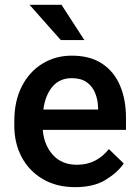

<svg xmlns="http://www.w3.org/2000/svg" viewBox="-20 -770 576 800"><path d="M293.5 9.8Q215.3 9.8 158.2 -23.9Q101.1 -57.6 70.3 -115.5Q39.6 -173.3 39.6 -246.1V-265.6Q39.6 -348.6 70.8 -409.9Q102.1 -471.2 156.5 -504.6Q210.9 -538.1 279.3 -538.1Q355 -538.1 405 -505.1Q455.1 -472.2 480 -413.8Q504.9 -355.5 504.9 -279.3V-229H158.2Q163.1 -166 200.2 -124.8Q237.3 -83.5 300.3 -83.5Q342.8 -83.5 376 -100.6Q409.2 -117.7 433.6 -148.9L495.6 -88.9Q470.2 -51.3 420.4 -20.8Q370.6 9.8 293.5 9.8ZM278.8 -444.3Q229 -444.3 199 -409.4Q168.9 -374.5 160.6 -313.5H388.7V-322.8Q387.7 -354.5 376.5 -382.3Q365.2 -410.2 341.6 -427.2Q317.9 -444.3 278.8 -444.3ZM236.3 -750 331.5 -603H233.4L103 -750Z"/></svg>

Font: Vazirmatn UI Medium
Style: Regular
Weight: 500
Designer: Saber Rastikerdar
Foundry: Saber Rastikerdar
Version: Version 33.003